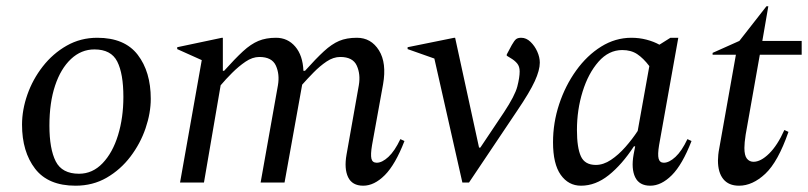

<svg xmlns="http://www.w3.org/2000/svg" viewBox="-20 -580 2567 610"><path d="M220 10Q133 10 91.5 -44Q50 -98 50 -184Q50 -231 67 -279.5Q84 -328 116 -369Q148 -410 192 -435Q236 -460 289 -460Q376 -460 417.5 -406Q459 -352 459 -266Q459 -221 442.5 -172.5Q426 -124 394.5 -82.5Q363 -41 319 -15.5Q275 10 220 10ZM231 -28Q274 -28 306 -61.5Q338 -95 355 -150.5Q372 -206 372 -272Q372 -346 352.5 -384.5Q333 -423 280 -423Q238 -423 205.5 -392.5Q173 -362 155 -308Q137 -254 137 -181Q137 -107 157 -67.5Q177 -28 231 -28Z M552 0 621 -389 543 -424V-430L685 -460H688V-355H692Q727 -394 752 -417Q777 -440 801 -450Q825 -460 857 -460Q894 -460 918 -432Q942 -404 944 -355H949Q984 -394 1009 -417Q1034 -440 1057.5 -450Q1081 -460 1114 -460Q1159 -460 1184 -420Q1209 -380 1197 -312L1162 -119Q1157 -89 1160 -76Q1163 -63 1177 -63Q1194 -63 1214 -81.5Q1234 -100 1252 -138L1265 -132Q1236 -57 1202.5 -23.5Q1169 10 1134 10Q1099 10 1086 -17Q1073 -44 1081 -89L1120 -309Q1126 -344 1113.5 -371.5Q1101 -399 1061 -399Q1039 -399 1017.5 -384.5Q996 -370 976 -349.5Q956 -329 940 -311L884 0H808L863 -309Q869 -344 856.5 -371.5Q844 -399 804 -399Q782 -399 760 -384Q738 -369 717.5 -348.5Q697 -328 681 -309L628 0Z M1449 0 1360 -394 1275 -424V-430L1423 -460H1426L1502 -111H1506L1581 -223Q1616 -276 1623.5 -305Q1631 -334 1631 -353Q1631 -369 1623 -378.5Q1615 -388 1603 -395L1590 -403V-407L1606 -437Q1614 -451 1619.5 -455.5Q1625 -460 1636 -460Q1652 -460 1665.5 -447Q1679 -434 1687 -416Q1695 -398 1695 -381Q1695 -357 1679 -322Q1663 -287 1623 -228L1470 0Z M1826 10Q1786 10 1761.5 -24.5Q1737 -59 1737 -128Q1737 -190 1756.5 -249Q1776 -308 1810.5 -356Q1845 -404 1890 -432Q1935 -460 1986 -460Q2011 -460 2034 -454Q2057 -448 2075 -438L2110 -460H2135L2074 -119Q2069 -89 2072.5 -76Q2076 -63 2089 -63Q2106 -63 2126 -81.5Q2146 -100 2164 -138L2177 -132Q2148 -57 2114.5 -23.5Q2081 10 2046 10Q2011 10 1998 -17Q1985 -44 1993 -89L1998 -115H1994Q1956 -57 1914 -23.5Q1872 10 1826 10ZM1813 -167Q1813 -111 1825.5 -83.5Q1838 -56 1873 -56Q1897 -56 1921 -72Q1945 -88 1967 -113Q1989 -138 2006 -164L2043 -370Q2024 -395 2004.5 -408Q1985 -421 1957 -421Q1914 -421 1881.5 -384Q1849 -347 1831 -289Q1813 -231 1813 -167Z M2328 10Q2295 10 2278 -11Q2261 -32 2261 -70Q2261 -78 2262 -88Q2263 -98 2265 -108L2318 -406H2244V-412L2329 -450L2415 -560H2421L2402 -450H2527V-406H2394L2349 -152Q2347 -139 2346 -128.5Q2345 -118 2345 -110Q2345 -86 2353 -76Q2361 -66 2374 -66Q2397 -66 2423.5 -92Q2450 -118 2472 -167L2485 -161Q2452 -66 2411.5 -28Q2371 10 2328 10Z"/></svg>

Font: Spectral
Style: Italic
Weight: 400
Italic angle: -10°
Designer: Jean-Baptiste Levee
Foundry: Production Type
Version: Version 2.001